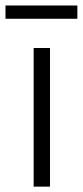

<svg xmlns="http://www.w3.org/2000/svg" viewBox="-24 -696 308 716"><path d="M162.5 -517V0H101.5V-517ZM264.5 -675.5V-626H-3.5V-675.5Z"/></svg>

Font: Public Sans ExtraLight
Style: Regular
Weight: 250
Designer: The Public Sans Project Authors: Dan O. Williams and USWDS (Libre Franklin designed by Pablo Impallari and Rodrigo Fuenz
Version: Version 1.007